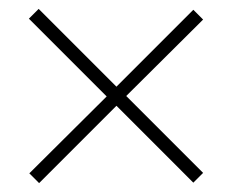

<svg xmlns="http://www.w3.org/2000/svg" viewBox="-20 -572 522 432"><path d="M67 -552 242 -377 415 -550 437 -528 264 -356 437 -183 415 -161 242 -334 68 -160 46 -182 220 -355 45 -530Z"/></svg>

Font: Playfair Display Black
Style: Regular
Weight: 900
Designer: Claus Eggers Sørensen
Foundry: Claus Eggers Sørensen
Version: Version 1.203